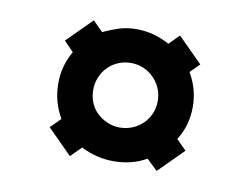

<svg xmlns="http://www.w3.org/2000/svg" viewBox="-48 -586 595 454"><g transform="rotate(10 250.0 -359.0)"><path d="M169 -221 144 -196 85 -255 109 -279Q98 -298 92.5 -318.5Q87 -339 87 -361Q87 -383 92.5 -402.5Q98 -422 108 -439L85 -463L144 -522L168 -498Q187 -507 206 -513Q225 -519 247 -519Q269 -519 289 -513.5Q309 -508 327 -498L351 -522L410 -463L388 -441Q399 -422 404.5 -402Q410 -382 410 -361Q410 -339 404.5 -319Q399 -299 387 -280L411 -256L352 -197L326 -222Q309 -212 289 -207Q269 -202 247 -202Q226 -202 206.5 -207Q187 -212 169 -221ZM171 -360Q171 -343 177.5 -328Q184 -313 196 -303Q206 -294 219.5 -288.5Q233 -283 248 -283Q264 -283 278.5 -289Q293 -295 304 -306Q314 -316 320 -330Q326 -344 326 -360Q326 -377 319 -392.5Q312 -408 299 -419Q289 -428 276 -433Q263 -438 248 -438Q232 -438 218 -432Q204 -426 194 -416Q183 -405 177 -390.5Q171 -376 171 -360Z"/></g></svg>

Font: Josefin Slab
Style: Bold
Weight: 700
Designer: Santiago Orozco
Foundry: Typemade
Version: Version 2.000